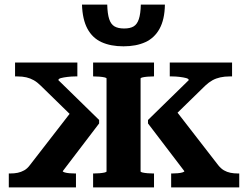

<svg xmlns="http://www.w3.org/2000/svg" viewBox="-20 -809 1072 829"><path d="M1013 0H719V-60H724Q735 -60 747 -61Q759 -62 767.5 -64.5Q776 -67 776 -70L619 -276V-291L795 -463Q795 -469 783.5 -472Q772 -475 755.5 -477Q739 -479 724 -479H713V-539H982V-479H971Q950 -479 931.5 -475Q913 -471 897.5 -462.5Q882 -454 866 -439L698 -275L726 -349L922 -96Q934 -81 947 -73.5Q960 -66 975 -63Q990 -60 1007 -60H1013ZM18 0V-60H24Q42 -60 56.5 -63Q71 -66 84.5 -73.5Q98 -81 109 -96L305 -349L324 -275L156 -439Q141 -454 126 -462.5Q111 -471 94 -475Q77 -479 55 -479H45V-539H314V-479H304Q289 -479 272 -477Q255 -475 243.5 -472Q232 -469 232 -463L408 -291V-276L251 -70Q251 -67 259.5 -64.5Q268 -62 280 -61Q292 -60 303 -60H308V0ZM382 -479V-539H645V-479H641Q630 -479 617.5 -478Q605 -477 596 -475Q587 -473 587 -470V-69Q587 -66 596 -64Q605 -62 617.5 -61Q630 -60 641 -60H645V0H382V-60H386Q397 -60 409.5 -61Q422 -62 431 -64Q440 -66 440 -69V-470Q440 -473 431 -475Q422 -477 409.5 -478Q397 -479 386 -479ZM513 -609Q458 -609 418.5 -627Q379 -645 357.5 -685Q336 -725 334 -789H443Q444 -749 451.5 -726.5Q459 -704 474.5 -695Q490 -686 516 -686Q542 -686 557 -695Q572 -704 579.5 -726.5Q587 -749 588 -789H692Q691 -725 669 -685Q647 -645 607.5 -627Q568 -609 513 -609Z"/></svg>

Font: Roboto Serif SemiBold
Style: Regular
Weight: 600
Designer: Greg Gazdowicz
Foundry: Commercial Type
Version: Version 1.008